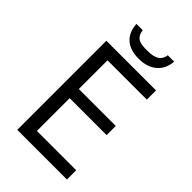

<svg xmlns="http://www.w3.org/2000/svg" viewBox="-266 -995 1088 1088"><g transform="rotate(45 278.0 -451.0)"><path d="M496.1 0H98.1V-713.9H496.1V-640.1H181.2V-410.2H477.1V-336.9H181.2V-74.2H496.1ZM299.8 -771Q231.4 -771 193.4 -804.4Q155.3 -837.9 150.9 -901.9H201.7Q204.6 -877.9 214.6 -864.3Q224.6 -850.6 242.4 -844.2Q260.3 -837.9 301.8 -837.9Q351.1 -837.9 374.5 -853.5Q397.9 -869.1 402.8 -901.9H453.6Q448.7 -840.3 408 -805.7Q367.2 -771 299.8 -771Z"/></g></svg>

Font: Open Sans ACDW
Style: acdw
Weight: 400
Foundry: Ascender Corporation
Version: Version 1.10